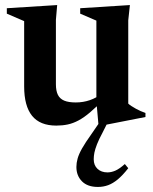

<svg xmlns="http://www.w3.org/2000/svg" viewBox="-20 -485 606 759"><path d="M201 -152Q201 -126 208.8 -110.2Q216.5 -94.5 233.8 -87.2Q251 -80 279.5 -80Q309 -80 335.5 -89.2Q362 -98.5 378 -113L393 -94.5Q361 -62 336.2 -41Q311.5 -20 290.2 -8.8Q269 2.5 248 7Q227 11.5 202.5 11.5Q138 11.5 106.8 -27.2Q75.5 -66 75.5 -143.5V-401.5L7 -431V-452.5L206 -465L201 -406.5ZM369.5 11.5 361 -85.5V-403.5L297 -431V-452.5L493.5 -465L487 -404.5V-75.5Q492 -70.5 500 -65.5Q508 -60.5 517.2 -55.2Q526.5 -50 536.2 -45.8Q546 -41.5 555 -38.5V-22.5L381.5 11.5ZM385.5 39Q371 66 363.5 85.2Q356 104.5 353.2 118.2Q350.5 132 350.5 144.5Q350.5 168.5 365.5 182.5Q380.5 196.5 405 196.5Q419.5 196.5 435.5 189.8Q451.5 183 473.5 163.5L487 180Q465 208 445.8 224Q426.5 240 407.5 247Q388.5 254 367 254Q326 254 304 231.8Q282 209.5 282 175Q282 159 286.8 141.8Q291.5 124.5 304.5 101.5Q317.5 78.5 341.5 45L392 -28.5H419.5Z"/></svg>

Font: Newsreader 36pt SemiBold
Style: Regular
Weight: 600
Designer: Hugues Gentile
Foundry: Production Type
Version: Version 1.003